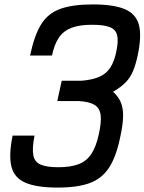

<svg xmlns="http://www.w3.org/2000/svg" viewBox="-20 -834 653 868"><path d="M240 14Q146 14 95 -8Q44 -30 31.5 -81.5Q19 -133 37 -221H136Q125 -164 130.5 -133Q136 -102 163.5 -90Q191 -78 243 -78Q300 -78 336 -92Q372 -106 393.5 -139Q415 -172 427 -228Q439 -283 435 -314Q431 -345 408 -359.5Q385 -374 338 -377H239L259 -469H349Q397 -473 428.5 -486.5Q460 -500 478.5 -528Q497 -556 506 -602Q516 -649 509.5 -675Q503 -701 476 -711.5Q449 -722 396 -722Q340 -722 304 -708.5Q268 -695 247 -665Q226 -635 215 -583H116Q135 -674 166 -724Q197 -774 253 -794Q309 -814 399 -814Q494 -814 544.5 -792.5Q595 -771 608 -721.5Q621 -672 603 -586Q594 -543 581.5 -513Q569 -483 548 -461.5Q527 -440 491 -419Q514 -399 525.5 -373Q537 -347 536.5 -308.5Q536 -270 523 -212Q505 -125 473 -76Q441 -27 386 -6.5Q331 14 240 14Z"/></svg>

Font: Victor Mono Thin
Style: Italic
Weight: 100
Italic angle: -12°
Monospace: yes
Designer: Rune Bjørnerås
Version: Version 1.561;gftools[0.9.30]